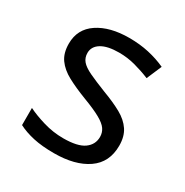

<svg xmlns="http://www.w3.org/2000/svg" viewBox="-134 -656 747 776"><g transform="rotate(30 239.5 -268.0)"><path d="M434 -148Q434 -70 376 -30Q318 10 220 10Q164 10 123.5 1Q83 -8 52 -24V-104Q84 -88 129.5 -74.5Q175 -61 222 -61Q289 -61 319 -82.5Q349 -104 349 -140Q349 -160 338 -176Q327 -192 298.5 -208Q270 -224 217 -244Q165 -264 128 -284Q91 -304 71 -332Q51 -360 51 -404Q51 -472 106.5 -509Q162 -546 252 -546Q301 -546 343.5 -536.5Q386 -527 423 -510L393 -440Q359 -454 322 -464Q285 -474 246 -474Q192 -474 163.5 -456.5Q135 -439 135 -409Q135 -387 148 -371.5Q161 -356 191.5 -341.5Q222 -327 273 -307Q324 -288 360 -268Q396 -248 415 -219.5Q434 -191 434 -148Z"/></g></svg>

Font: Noto Sans Hatran
Style: Regular
Weight: 400
Designer: Monotype Design Team
Foundry: Monotype Imaging Inc.
Version: Version 2.001; ttfautohint (v1.8.4.7-5d5b)